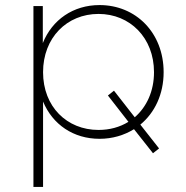

<svg xmlns="http://www.w3.org/2000/svg" viewBox="-20 -544 733 758"><path d="M406 -167 487 -63C453 -42 413 -31 369 -31C244 -31 150 -123 150 -259C150 -395 244 -489 369 -489C493 -489 588 -395 588 -259C588 -184 559 -122 512 -81L430 -186ZM584 61 608 42 534 -52C591 -99 626 -172 626 -259C626 -415 516 -524 373 -524C269 -524 186 -466 149 -374V-520H112V194H150V-143C188 -52 270 4 373 4C424 4 470 -10 509 -34Z"/></svg>

Font: Montserrat-Alt1 ExtLt
Style: Regular
Weight: 200
Designer: Differentunic
Foundry: Differentunic
Version: Version 7.222